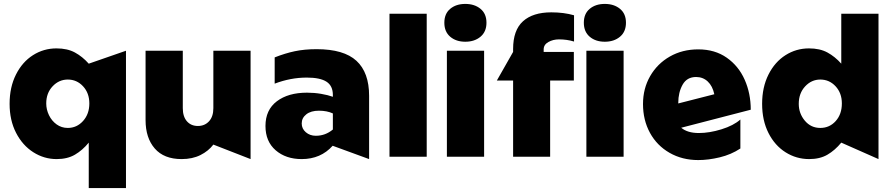

<svg xmlns="http://www.w3.org/2000/svg" viewBox="-20 -800 4556 980"><path d="M623 160V-541L433 -475Q401 -511 362.5 -532Q324 -553 268 -553Q203 -553 148.5 -518.5Q94 -484 61.5 -419.5Q29 -355 29 -270Q29 -186 62 -122Q95 -58 150 -23Q205 12 269 12Q324 12 362.5 -10.5Q401 -33 433 -72V160ZM216 -272Q216 -325 248.5 -359.5Q281 -394 326 -394Q372 -394 404 -359.5Q436 -325 436 -272Q436 -218 404 -182.5Q372 -147 326 -147Q294 -147 269 -165Q244 -183 230 -212Q216 -241 216 -272Z M907 12Q962 12 1003 -8.5Q1044 -29 1069 -62L1259 12V-541H1069V-248Q1069 -205 1047 -181Q1025 -157 990 -157Q955 -157 934 -181Q913 -205 913 -248V-541H723V-187Q723 -96 770 -42Q817 12 907 12Z M1592 -107Q1562 -107 1541 -125Q1520 -143 1520 -170Q1520 -198 1543.5 -216.5Q1567 -235 1608 -235Q1649 -235 1679 -221V-139Q1641 -107 1592 -107ZM1596 -549Q1534 -549 1484.5 -538.5Q1435 -528 1382 -507V-373Q1463 -404 1546 -404Q1614 -404 1646.5 -383Q1679 -362 1679 -315V-306Q1654 -315 1619 -321Q1584 -327 1547 -327Q1451 -327 1393 -283Q1335 -239 1335 -157Q1335 -78 1387 -33Q1439 12 1520 12Q1617 12 1678 -56L1864 12V-311Q1864 -430 1799.5 -489.5Q1735 -549 1596 -549Z M2158 -730H1968V0H2158Z M2451 -541H2261V0H2451ZM2248 -684Q2248 -638 2278 -612.5Q2308 -587 2355 -587Q2402 -587 2432.5 -612.5Q2463 -638 2463 -684Q2463 -730 2432.5 -755Q2402 -780 2355 -780Q2308 -780 2278 -755Q2248 -730 2248 -684Z M2794 -737Q2700 -737 2649.5 -691.5Q2599 -646 2599 -550V-535L2516 -389H2599V0H2788V-389H2909V-535H2755V-548Q2755 -572 2779 -585.5Q2803 -599 2833 -599Q2874 -599 2910 -588V-722Q2858 -737 2794 -737ZM3163 -541H2973V0H3163ZM2960 -684Q2960 -638 2990 -612.5Q3020 -587 3067 -587Q3114 -587 3144.5 -612.5Q3175 -638 3175 -684Q3175 -730 3144.5 -755Q3114 -780 3067 -780Q3020 -780 2990 -755Q2960 -730 2960 -684Z M3547 -121Q3489 -121 3457 -148L3812 -240Q3812 -323 3781 -393Q3750 -463 3689.5 -505.5Q3629 -548 3544 -548Q3463 -548 3399 -511.5Q3335 -475 3298.5 -411.5Q3262 -348 3262 -269Q3262 -187 3297.5 -122Q3333 -57 3397.5 -20Q3462 17 3544 17Q3596 17 3654 3Q3712 -11 3759 -42V-190Q3724 -159 3662.5 -140Q3601 -121 3547 -121ZM3533 -407Q3568 -407 3592.5 -384Q3617 -361 3626 -319L3442 -272V-275Q3442 -328 3464 -367.5Q3486 -407 3533 -407Z M4464 -730H4274V-475Q4242 -511 4203.5 -532Q4165 -553 4109 -553Q4044 -553 3989.5 -518.5Q3935 -484 3902.5 -419.5Q3870 -355 3870 -270Q3870 -185 3902.5 -121Q3935 -57 3990 -22.5Q4045 12 4110 12Q4165 12 4203.5 -10.5Q4242 -33 4274 -72L4464 12ZM4057 -270Q4057 -324 4089.5 -359Q4122 -394 4167 -394Q4213 -394 4245 -359.5Q4277 -325 4277 -272Q4277 -217 4245.5 -182Q4214 -147 4167 -147Q4119 -147 4088 -184Q4057 -221 4057 -270Z"/></svg>

Font: Geom Black
Style: Bold
Weight: 900
Version: Version 1.102